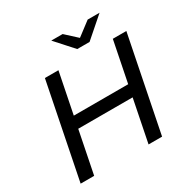

<svg xmlns="http://www.w3.org/2000/svg" viewBox="-195 -1058 1201 1229"><g transform="rotate(-30 406.0 -443.5)"><path d="M694 -700H794L654 0H554ZM152 0H52L192 -700H292ZM626 -312H206L223 -399H643ZM464 -757 347 -887H431L551 -777H471L616 -887H704L555 -757Z"/></g></svg>

Font: MOST Montserrat Medium
Style: Italic
Weight: 500
Italic angle: -11.3°
Designer: Julieta Ulanovsky
Foundry: Julieta Ulanovsky
Version: Version 8.000;March 11, 2024;FontCreator 15.0.0.2926 64-bit